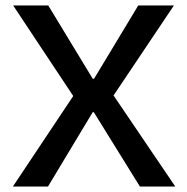

<svg xmlns="http://www.w3.org/2000/svg" viewBox="-20 -680 683 700"><path d="M27 0 247 -330 28 -660H156L318 -393H323L484 -660H614L394 -332L619 0H490L322 -271H318L155 0Z"/></svg>

Font: Bricolage Grotesque 24pt Medium
Style: Regular
Weight: 500
Designer: Mathieu Triay
Foundry: Atelier Triay
Version: Version 1.001;gftools[0.9.33.dev8+g029e19f]